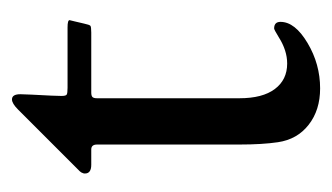

<svg xmlns="http://www.w3.org/2000/svg" viewBox="-138 -411 560 324"><g transform="rotate(-90 142.0 -249.0)"><path d="M138.2 -125Q138.2 -85.9 153.8 -65.2Q169.4 -44.4 196.8 -44.4Q218.8 -44.4 241.2 -58.6Q253.9 -66.4 255.9 -66.4Q267.1 -66.4 267.1 -55.7Q267.1 -31.2 231.4 -10Q195.8 11.2 154.8 11.2Q118.2 11.2 93.5 -8.1Q68.8 -27.3 64 -60.1Q60.1 -86.4 60.1 -125V-365.2Q60.1 -375 51.8 -375H25.9Q11.2 -375 11.2 -385.7Q11.2 -387.7 11.7 -388.7Q12.7 -392.1 15.1 -394.5L119.1 -498.5Q129.4 -508.8 136.2 -508.8Q145 -508.8 145 -494.6Q145 -492.7 144.3 -475.6Q143.6 -458.5 142.6 -441.9L142.1 -425.3Q142.1 -418 144.3 -416.5Q146.5 -415 155.8 -415H257.8Q270 -415 270 -411.6Q270 -410.6 268.1 -403.8L264.2 -387.2Q262.2 -377.9 260.5 -376.5Q258.8 -375 249 -375H147.9Q142.1 -375 140.1 -372.8Q138.2 -370.6 138.2 -365.2Z"/></g></svg>

Font: Cooper*
Style: Regular
Weight: 400
Designer: Owen Earl
Foundry: indestructible type*
Version: Version 0.001